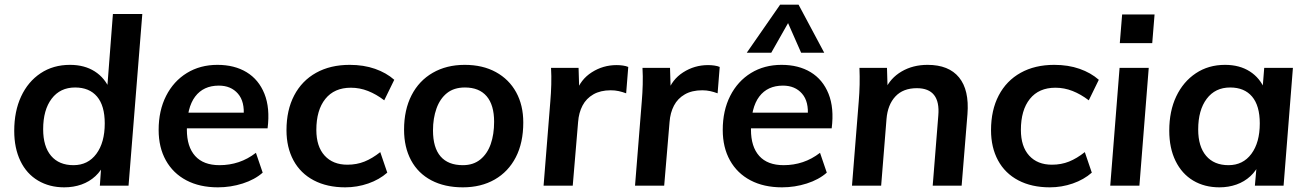

<svg xmlns="http://www.w3.org/2000/svg" viewBox="-20 -796 5610 823"><path d="M255 7Q192 7 143 -22Q94 -51 67.5 -106Q41 -161 41 -235Q41 -319 70.5 -382.5Q100 -446 154 -482Q208 -518 280 -518Q342 -518 386 -490Q430 -462 451 -411L437 -385L464 -736H590L531 0H408L417 -128L428 -98Q415 -65 389 -41Q363 -17 329 -5Q295 7 255 7ZM295 -88Q357 -88 393 -136.5Q429 -185 429 -267Q429 -343 396 -382Q363 -421 302 -421Q238 -421 201.5 -373Q165 -325 165 -242Q165 -168 199 -128Q233 -88 295 -88Z M1106 -56Q1072 -26 1020.5 -9.5Q969 7 914 7Q836 7 779 -23Q722 -53 691 -108.5Q660 -164 660 -239Q660 -322 692 -385Q724 -448 781 -483Q838 -518 912 -518Q985 -518 1037 -486.5Q1089 -455 1113.5 -394Q1138 -333 1127 -246H769L774 -313H1059L1024 -295Q1030 -360 1000 -394.5Q970 -429 918 -429Q852 -429 816.5 -382Q781 -335 781 -240Q781 -167 816.5 -127.5Q852 -88 921 -88Q964 -88 1003 -101Q1042 -114 1077 -141Z M1460 7Q1382 7 1325 -23Q1268 -53 1238 -108.5Q1208 -164 1208 -238Q1208 -324 1241 -387Q1274 -450 1335 -484Q1396 -518 1479 -518Q1539 -518 1587.5 -501Q1636 -484 1670 -454L1627 -366Q1593 -392 1557.5 -406Q1522 -420 1484 -420Q1413 -420 1374.5 -372Q1336 -324 1336 -239Q1336 -168 1371.5 -129Q1407 -90 1469 -90Q1509 -90 1542.5 -103.5Q1576 -117 1610 -144L1640 -56Q1606 -26 1558.5 -9.5Q1511 7 1460 7Z M1964 7Q1886 7 1829 -23Q1772 -53 1742 -109Q1712 -165 1712 -240Q1712 -325 1744 -387.5Q1776 -450 1835 -484Q1894 -518 1972 -518Q2049 -518 2105.5 -487Q2162 -456 2192.5 -400.5Q2223 -345 2223 -271Q2223 -184 2191 -122Q2159 -60 2100.5 -26.5Q2042 7 1964 7ZM1964 -88Q2009 -88 2039 -112.5Q2069 -137 2083.5 -178.5Q2098 -220 2098 -274Q2098 -346 2066 -383.5Q2034 -421 1973 -421Q1926 -421 1896 -397Q1866 -373 1851 -331Q1836 -289 1836 -237Q1836 -163 1868.5 -125.5Q1901 -88 1964 -88Z M2310 0 2339 -362Q2342 -397 2343 -433.5Q2344 -470 2342 -505H2460L2464 -375L2450 -400Q2468 -455 2516.5 -486Q2565 -517 2623 -517Q2637 -517 2650.5 -515Q2664 -513 2673 -509L2664 -396Q2648 -402 2632 -405.5Q2616 -409 2598 -409Q2554 -409 2523.5 -391.5Q2493 -374 2477 -343.5Q2461 -313 2458 -273L2435 0Z M2702 0 2731 -362Q2734 -397 2735 -433.5Q2736 -470 2734 -505H2852L2856 -375L2842 -400Q2860 -455 2908.5 -486Q2957 -517 3015 -517Q3029 -517 3042.5 -515Q3056 -513 3065 -509L3056 -396Q3040 -402 3024 -405.5Q3008 -409 2990 -409Q2946 -409 2915.5 -391.5Q2885 -374 2869 -343.5Q2853 -313 2850 -273L2827 0Z M3524 -56Q3490 -26 3438.5 -9.5Q3387 7 3332 7Q3254 7 3197 -23Q3140 -53 3109 -108.5Q3078 -164 3078 -239Q3078 -322 3110 -385Q3142 -448 3199 -483Q3256 -518 3330 -518Q3403 -518 3455 -486.5Q3507 -455 3531.5 -394Q3556 -333 3545 -246H3187L3192 -313H3477L3442 -295Q3448 -360 3418 -394.5Q3388 -429 3336 -429Q3270 -429 3234.5 -382Q3199 -335 3199 -240Q3199 -167 3234.5 -127.5Q3270 -88 3339 -88Q3382 -88 3421 -101Q3460 -114 3495 -141ZM3286 -570H3181L3324 -776H3403L3513 -570H3414L3358 -697Z M3632 0 3661 -362Q3667 -433 3664 -505H3782L3785 -405L3774 -411Q3796 -461 3844.5 -489.5Q3893 -518 3956 -518Q4047 -518 4091 -464Q4135 -410 4127 -307L4102 0H3978L4002 -301Q4007 -359 3984 -388.5Q3961 -418 3910 -418Q3851 -418 3818 -382.5Q3785 -347 3780 -286L3757 0Z M4480 7Q4402 7 4345 -23Q4288 -53 4258 -108.5Q4228 -164 4228 -238Q4228 -324 4261 -387Q4294 -450 4355 -484Q4416 -518 4499 -518Q4559 -518 4607.5 -501Q4656 -484 4690 -454L4647 -366Q4613 -392 4577.5 -406Q4542 -420 4504 -420Q4433 -420 4394.5 -372Q4356 -324 4356 -239Q4356 -168 4391.5 -129Q4427 -90 4489 -90Q4529 -90 4562.5 -103.5Q4596 -117 4630 -144L4660 -56Q4626 -26 4578.5 -9.5Q4531 7 4480 7Z M4739 0 4779 -505H4904L4864 0ZM4790 -734H4929L4919 -611H4780Z M5207 7Q5143 7 5094.5 -22Q5046 -51 5019 -106Q4992 -161 4992 -236Q4992 -320 5022 -383Q5052 -446 5106 -482Q5160 -518 5231 -518Q5293 -518 5337 -490Q5381 -462 5402 -411L5390 -392L5399 -505H5522L5482 0H5359L5369 -114L5379 -98Q5366 -65 5340 -41Q5314 -17 5280 -5Q5246 7 5207 7ZM5246 -88Q5308 -88 5344 -136.5Q5380 -185 5380 -267Q5380 -343 5347 -382Q5314 -421 5253 -421Q5189 -421 5152.5 -372.5Q5116 -324 5116 -241Q5116 -168 5150 -128Q5184 -88 5246 -88Z"/></svg>

Font: Muli
Style: Bold Italic
Weight: 700
Italic angle: -4.541°
Designer: Vernon Adams
Foundry: Vernon Adams
Version: Version 2.100; ttfautohint (v1.8.1.43-b0c9)